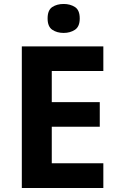

<svg xmlns="http://www.w3.org/2000/svg" viewBox="-20 -948 600 968"><path d="M501 0H90V-714H501V-590H241V-433H483V-309H241V-125H501ZM301 -928Q334 -928 358 -912.5Q382 -897 382 -855Q382 -814 358 -798Q334 -782 301 -782Q267 -782 243.5 -798Q220 -814 220 -855Q220 -897 243.5 -912.5Q267 -928 301 -928Z"/></svg>

Font: Noto Sans Devanagari
Style: Bold
Weight: 700
Version: Version 2.003